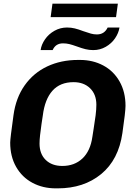

<svg xmlns="http://www.w3.org/2000/svg" viewBox="-20 -1024 748 1054"><path d="M286 10Q215 10 158 -20.5Q101 -51 68.5 -108Q36 -165 36 -241Q36 -263 54 -391Q67 -487 115.5 -555.5Q164 -624 239.5 -659.5Q315 -695 409 -695H419Q490 -695 547 -664.5Q604 -634 636.5 -576.5Q669 -519 669 -443Q669 -411 652 -294Q631 -147 535.5 -68.5Q440 10 297 10ZM487 -272 494 -317Q501 -359 505 -391.5Q509 -424 509 -449Q509 -506 474.5 -539.5Q440 -573 384 -573Q310 -573 268 -526Q226 -479 215 -390Q215 -388 208 -344Q203 -309 200 -282Q197 -255 197 -236Q197 -179 231 -146Q265 -113 322 -113Q389 -113 432.5 -154Q476 -195 487 -272ZM627 -1004 617 -930H258L268 -1004ZM492 -749Q470 -749 449.5 -754Q429 -759 402 -769Q377 -778 360.5 -782Q344 -786 326 -786Q285 -786 269 -749H203Q207 -779 227 -808Q247 -837 279 -855Q311 -873 348 -873Q370 -873 390.5 -868Q411 -863 437 -853Q463 -844 479 -839.5Q495 -835 512 -835Q553 -835 571 -873H636Q631 -842 611.5 -813.5Q592 -785 560.5 -767Q529 -749 492 -749Z"/></svg>

Font: Chivo
Style: Bold Italic
Weight: 700
Italic angle: -8.05°
Designer: Hector Gatti
Foundry: Omnibus-Type
Version: Version 1.007